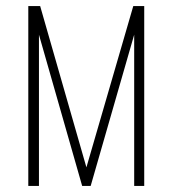

<svg xmlns="http://www.w3.org/2000/svg" viewBox="-20 -611 567 631"><path d="M73 0V-591H112L264 -61L418 -591H454V0H421V-497L278 0H250L108 -497V0Z"/></svg>

Font: Alumni Sans Thin ExtraLight
Style: Regular
Weight: 250
Version: Version 1.018